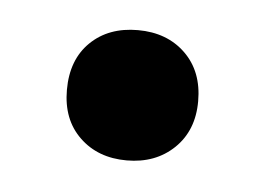

<svg xmlns="http://www.w3.org/2000/svg" viewBox="-27 -377 270 196"><g transform="rotate(5 108.0 -279.0)"><path d="M108 -213Q78.5 -213 59.8 -231Q41 -249 41 -279.5Q41 -310.5 59.5 -328.5Q78 -346.5 108 -346.5Q138 -346.5 156.8 -328.2Q175.5 -310 175.5 -279.5Q175.5 -249.5 156.5 -231.2Q137.5 -213 108 -213Z"/></g></svg>

Font: Encode Sans SC Condensed Medium
Style: Regular
Weight: 500
Width: 3
Designer: Multiple Designers
Foundry: Impallari Type
Version: Version 3.002